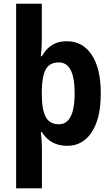

<svg xmlns="http://www.w3.org/2000/svg" viewBox="-20 -780 606 1040"><path d="M525.9 -272.9Q525.9 -182.6 503.7 -119.6Q481.4 -56.6 440.7 -23.4Q399.9 9.8 344.7 9.8Q312.5 9.8 286.4 0.7Q260.3 -8.3 240.7 -24.9Q221.2 -41.5 206.5 -64.5H201.2Q203.1 -49.3 204.3 -33.7Q205.6 -18.1 206.3 -4.4Q207 9.3 207 20V240.2H67.4V-759.8H206.5V-572.3Q206.5 -547.4 205.1 -521.2Q203.6 -495.1 201.2 -475.1H206.5Q222.2 -502.4 241.7 -520.5Q261.2 -538.6 286.1 -547.6Q311 -556.6 342.8 -556.6Q427.2 -556.6 476.6 -483.4Q525.9 -410.2 525.9 -272.9ZM384.3 -273.4Q384.3 -358.9 363 -400.4Q341.8 -441.9 298.3 -441.9Q249 -441.9 228.3 -405Q207.5 -368.2 206.5 -289.1V-267.6Q206.5 -187 227.5 -147Q248.5 -106.9 299.3 -106.9Q329.1 -106.9 347.9 -127Q366.7 -147 375.5 -184.3Q384.3 -221.7 384.3 -273.4Z"/></svg>

Font: Open Sans SemiCondensed
Style: Bold
Weight: 700
Width: 4
Designer: Monotype Design Team
Foundry: Monotype Imaging Inc.
Version: Version 3.003